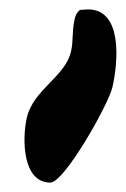

<svg xmlns="http://www.w3.org/2000/svg" viewBox="-20 -441 267 408"><path d="M37 -191C27 -147 27 -53 87 -53C117 -53 211 -220 219 -256C231 -309 241 -421 167 -421C164 -421 153 -420 150 -420C141 -412 140 -407 138 -397C133 -375 136 -354 131 -332C119 -278 51 -251 37 -191Z"/></svg>

Font: Charger
Style: OversprayIt
Weight: 400
Designer: Jasper
Foundry: Cannot Into Space Fonts
Version: Version 0.980